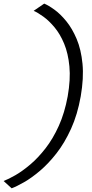

<svg xmlns="http://www.w3.org/2000/svg" viewBox="-48 -788 496 1038"><path d="M15 230 -28.5 190.5Q-2 180.5 35.8 158.8Q73.5 137 115.8 101.2Q158 65.5 198.2 13.8Q238.5 -38 270 -107.8Q301.5 -177.5 318 -267.5Q334 -359 327.2 -429.2Q320.5 -499.5 298.8 -551.8Q277 -604 247.2 -639.8Q217.5 -675.5 187.2 -697.5Q157 -719.5 134 -729.5L191 -768.5Q214 -759 246.2 -735.8Q278.5 -712.5 310.5 -673.2Q342.5 -634 366.5 -577.2Q390.5 -520.5 398 -443.5Q405.5 -366.5 388.5 -267.5Q371 -168.5 336.2 -92Q301.5 -15.5 257.5 40.8Q213.5 97 168 135.5Q122.5 174 82.2 197Q42 220 15 230Z"/></svg>

Font: Anybody UltraExpanded Light
Style: Italic
Weight: 300
Width: 9
Italic angle: -10°
Designer: Tyler Finck
Foundry: Etcetera Type Company
Version: Version 1.010; ttfautohint (v1.8.3) -l 8 -r 50 -G 200 -x 14 